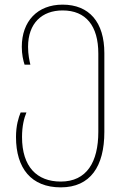

<svg xmlns="http://www.w3.org/2000/svg" viewBox="-20 -558 547 828"><path d="M242 250C370 250 430 159 430 11V-329C430 -462 365 -538 250 -538C141 -538 74 -466 74 -356C74 -324 80 -297 86 -279H111C107 -296 101 -322 101 -356C101 -458 161 -513 250 -513C351 -513 404 -446 404 -327V10C404 141 354 225 242 225C139 225 75 161 75 33C75 -15 84 -49 94 -73H69C60 -51 49 -17 49 33C49 168 115 250 242 250Z"/></svg>

Font: Noto Sans Georgian SemiCondensed Thin
Style: Regular
Weight: 100
Width: 4
Designer: Monotype Design Team, Akaki Razmadze
Foundry: Google LLC
Version: Version 2.005